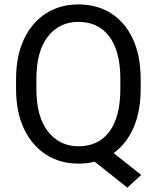

<svg xmlns="http://www.w3.org/2000/svg" viewBox="-20 -741 728 881"><path d="M625.5 -377.9V-333Q625.5 -230.5 592.8 -155.5Q560.1 -80.6 501.5 -38.6L627.9 61.5L564.5 120.1L414.6 1Q379.4 9.8 340.3 9.8Q256.3 9.8 191.7 -31.5Q127 -72.8 90.3 -149.7Q53.7 -226.6 53.7 -333V-377.9Q53.7 -484.4 90.1 -561.3Q126.5 -638.2 190.9 -679.4Q255.4 -720.7 339.4 -720.7Q426.3 -720.7 490.5 -679.4Q554.7 -638.2 590.1 -561.3Q625.5 -484.4 625.5 -377.9ZM532.2 -333V-378.9Q532.2 -505.9 481.7 -573.2Q431.2 -640.6 339.4 -640.6Q252.4 -640.6 199.7 -573.2Q147 -505.9 147 -378.9V-333Q147 -205.1 200.2 -137.5Q253.4 -69.8 340.3 -69.8Q432.1 -69.8 482.2 -137.5Q532.2 -205.1 532.2 -333Z"/></svg>

Font: Vazirmatn RD UI
Style: Regular
Weight: 400
Designer: Saber Rastikerdar
Foundry: Saber Rastikerdar
Version: Version 33.003